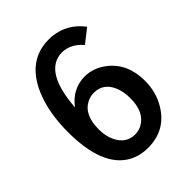

<svg xmlns="http://www.w3.org/2000/svg" viewBox="-197 -777 894 894"><g transform="rotate(-45 250.0 -329.5)"><path d="M461.9 -218.8Q461.9 -332 384.8 -392.6Q335 -431.6 276.4 -431.6Q195.3 -430.7 143.6 -361.3Q159.2 -582 280.3 -585.9Q338.9 -585 381.8 -534.2L449.2 -586.9Q393.6 -661.1 303.7 -670.9Q292 -671.9 281.2 -671.9Q142.6 -671.9 79.1 -525.4Q39.1 -431.6 39.1 -303.7Q39.1 -74.2 157.2 -9.8Q199.2 12.7 251 12.7Q366.2 12.7 424.8 -83Q461.9 -142.6 461.9 -218.8ZM149.4 -210.9Q149.4 -307.6 210.9 -337.9Q231.4 -347.7 253.9 -347.7Q316.4 -347.7 342.8 -285.2Q356.4 -252 356.4 -209Q356.4 -117.2 296.9 -85Q276.4 -74.2 252.9 -74.2Q194.3 -74.2 166 -131.8Q149.4 -166 149.4 -210.9Z"/></g></svg>

Font: Yaldevi Colombo SemiBold
Style: Regular
Weight: 600
Designer: Sol Matas, Denzil Rajitha, Kosala Senevirathne and Pathum Egodawatta
Foundry: Mooniak
Version: Version 1.020 ; ttfautohint (v1.6)